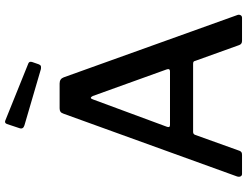

<svg xmlns="http://www.w3.org/2000/svg" viewBox="-132 -872 1004 781"><g transform="rotate(-90 370.5 -482.0)"><path d="M53 0Q46 0 43 -6Q40 -12 43 -21L298 -726Q301 -735 306 -738.5Q311 -742 320 -742H421Q440 -742 446 -725L699 -20Q702 -13 699 -6.5Q696 0 688 0H594Q581 0 577 -12L513 -190Q512 -195 509.5 -197Q507 -199 501 -199H224Q215 -199 212 -191L147 -10Q145 -5 141.5 -2.5Q138 0 130 0H53ZM470 -293Q483 -293 478 -307L370 -607Q366 -615 362.5 -615Q359 -615 356 -606L245 -306Q240 -293 252 -293ZM256 -956Q260 -967 270 -963L503 -869Q512 -865 508 -853L499 -827Q496 -820 492.5 -818.5Q489 -817 480 -818L251 -885Q234 -890 239 -905Z"/></g></svg>

Font: Libre Franklin Thin Medium
Style: Regular
Weight: 500
Version: Version 3.000